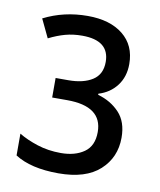

<svg xmlns="http://www.w3.org/2000/svg" viewBox="-68 -602 558 668"><g transform="rotate(10 210.5 -268.5)"><path d="M34 -511 65 -446Q95 -461 122.5 -468.5Q150 -476 182 -476Q278 -476 278 -400Q278 -356 246 -335.5Q214 -315 161 -315H116V-246H169Q293 -246 293 -155Q293 -106 261 -83.5Q229 -61 179 -61Q134 -61 95.5 -73.5Q57 -86 29 -103V-26Q85 10 183 10Q279 10 328.5 -35Q378 -80 378 -150Q378 -206 348 -238Q318 -270 272 -283V-287Q312 -299 336 -330.5Q360 -362 360 -407Q360 -473 314 -510Q268 -547 189 -547Q105 -547 34 -511Z"/></g></svg>

Font: Noto Sans UI SemiCondensed
Style: Regular
Weight: 400
Width: 4
Designer: Monotype Design Team
Foundry: Monotype Imaging Inc.
Version: 1.001